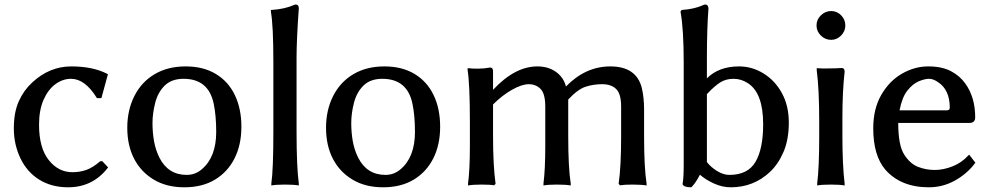

<svg xmlns="http://www.w3.org/2000/svg" viewBox="-20 -794 4293 833"><path d="M119.1 -435.5Q194.3 -505.9 289.1 -505.9Q382.8 -505.9 445.3 -473.6L448.2 -471.7L419.9 -368.2H400.4L399.4 -370.1Q348.6 -452.1 288.1 -452.1Q252 -452.1 220.2 -428.7Q188.5 -405.3 168.9 -360.8Q149.4 -316.4 149.4 -252.9Q149.4 -152.3 191.4 -99.6Q233.4 -46.9 293.9 -46.9Q326.2 -46.9 354 -56.6Q381.8 -66.4 414.1 -93.8L415 -94.7H423.8L449.2 -67.4L447.3 -65.4Q381.8 18.6 275.4 18.6Q204.1 18.6 150.9 -14.2Q97.7 -46.9 68.8 -106.9Q40 -167 40 -236.8Q40 -306.6 61.5 -354.5Q83 -402.3 119.1 -435.5Z M561.5 -106Q532.2 -163.1 532.2 -239.7Q532.2 -316.4 563 -377.4Q593.8 -438.5 650.9 -472.2Q708 -505.9 785.2 -505.9Q862.3 -505.9 916.5 -473.1Q970.7 -440.4 999 -381.3Q1027.3 -322.3 1027.3 -244.1Q1027.3 -166 997.6 -106.9Q967.8 -47.9 912.6 -14.6Q857.4 18.6 779.8 18.6Q702.1 18.6 646.5 -15.1Q590.8 -48.8 561.5 -106ZM671.9 -109.4Q710 -35.2 790 -35.2Q827.1 -35.2 855.5 -59.6Q918 -112.3 918 -221.7Q918 -292 907.2 -343.8Q884.8 -452.1 776.4 -452.1Q724.6 -452.1 694.8 -422.9Q665 -393.6 653.3 -347.7Q641.6 -301.8 641.6 -260.3Q641.6 -218.8 648.4 -180.7Q655.3 -142.6 671.9 -109.4Z M1155.3 -742.2V-751H1159.2Q1213.9 -753.9 1260.7 -774.4H1262.7Q1276.4 -774.4 1276.4 -757.8Q1266.6 -621.1 1266.6 -542V-226.6Q1266.6 -69.3 1276.4 2V10.7Q1256.8 6.8 1216.8 6.8Q1176.8 6.8 1157.2 10.7V2Q1166 -56.6 1166 -226.6V-521.5Q1166 -685.5 1155.3 -742.2Z M1423.8 -106Q1394.5 -163.1 1394.5 -239.7Q1394.5 -316.4 1425.3 -377.4Q1456.1 -438.5 1513.2 -472.2Q1570.3 -505.9 1647.5 -505.9Q1724.6 -505.9 1778.8 -473.1Q1833 -440.4 1861.3 -381.3Q1889.6 -322.3 1889.6 -244.1Q1889.6 -166 1859.9 -106.9Q1830.1 -47.9 1774.9 -14.6Q1719.7 18.6 1642.1 18.6Q1564.5 18.6 1508.8 -15.1Q1453.1 -48.8 1423.8 -106ZM1534.2 -109.4Q1572.3 -35.2 1652.3 -35.2Q1689.5 -35.2 1717.8 -59.6Q1780.3 -112.3 1780.3 -221.7Q1780.3 -292 1769.5 -343.8Q1747.1 -452.1 1638.7 -452.1Q1586.9 -452.1 1557.1 -422.9Q1527.3 -393.6 1515.6 -347.7Q1503.9 -301.8 1503.9 -260.3Q1503.9 -218.8 1510.7 -180.7Q1517.6 -142.6 1534.2 -109.4Z M2008.8 -489.3V-498H2012.7Q2026.4 -496.1 2053.2 -496.1Q2080.1 -496.1 2106.4 -501H2107.4Q2118.2 -501 2119.1 -486.3V-404.3Q2213.9 -505.9 2311.5 -505.9Q2358.4 -505.9 2391.6 -482.4Q2424.8 -459 2435.5 -418.9Q2520.5 -505.9 2627.9 -505.9Q2741.2 -505.9 2764.6 -412.1Q2774.4 -370.1 2774.4 -319.3V-204.1Q2774.4 -66.4 2785.2 2V10.7Q2761.7 6.8 2724.6 6.8Q2688.5 6.8 2671.9 9.8H2669.9L2664.1 3.9V2Q2674.8 -70.3 2674.8 -204.1V-331.1Q2674.8 -386.7 2653.3 -407.7Q2631.8 -428.7 2592.8 -428.7Q2553.7 -428.7 2520 -417.5Q2486.3 -406.2 2445.3 -362.3V-204.1Q2445.3 -66.4 2456.1 2V10.7Q2436.5 6.8 2395.5 6.8Q2357.4 6.8 2337.9 10.7V2Q2345.7 -58.6 2345.7 -160.2V-331.1Q2345.7 -387.7 2325.2 -408.2Q2304.7 -428.7 2274.4 -428.7Q2244.1 -428.7 2201.7 -404.8Q2159.2 -380.9 2119.1 -340.8V-204.1Q2119.1 -76.2 2129.9 2V3.9L2124 9.8H2122.1Q2106.4 6.8 2068.4 6.8Q2030.3 6.8 2010.7 10.7V2Q2018.6 -58.6 2018.6 -160.2V-266.6Q2018.6 -427.7 2008.8 -489.3Z M2932.6 -742.2V-744.1L2937.5 -751H2939.5Q2992.2 -753.9 3037.1 -774.4H3039.1Q3052.7 -774.4 3053.7 -757.8Q3046.9 -667 3046.9 -542V-454.1Q3098.6 -505.9 3186.5 -505.9Q3243.2 -505.9 3293 -475.1Q3342.8 -444.3 3372.6 -389.6Q3402.3 -335 3402.3 -262.2Q3402.3 -189.5 3379.9 -136.2Q3357.4 -83 3321.3 -48.8Q3250 18.6 3150.4 18.6Q3113.3 18.6 3077.1 2Q3041 -14.6 3016.6 -36.1Q2999 -1 2979.5 18.6H2977.5Q2948.2 18.6 2941.4 5.9V3.9Q2946.3 -19.5 2946.3 -81.1V-521.5Q2946.3 -668 2932.6 -742.2ZM3046.9 -90.8Q3063.5 -69.3 3090.8 -52.2Q3118.2 -35.2 3144.5 -35.2Q3224.6 -35.2 3257.8 -91.8Q3291 -148.4 3291 -254.9Q3291 -389.6 3225.6 -432.6Q3196.3 -452.1 3162.6 -452.1Q3128.9 -452.1 3104 -436Q3079.1 -419.9 3046.9 -385.7Z M3522.5 -683.6Q3522.5 -709 3541.5 -727.5Q3560.5 -746.1 3585.9 -746.1Q3611.3 -746.1 3629.4 -727.5Q3647.5 -709 3647.5 -683.6Q3647.5 -658.2 3628.9 -639.6Q3610.4 -621.1 3585.9 -621.1Q3560.5 -621.1 3541.5 -639.6Q3522.5 -658.2 3522.5 -683.6ZM3523.4 -489.3V-498H3527.3Q3535.2 -497.1 3546.9 -497.1H3572.3Q3609.4 -497.1 3630.9 -499Q3644.5 -499 3644.5 -483.4Q3634.8 -395.5 3634.8 -286.1V-204.1Q3634.8 -78.1 3644.5 2.9V10.7Q3625 6.8 3585 6.8Q3544.9 6.8 3525.4 10.7V2Q3534.2 -66.4 3534.2 -204.1V-266.6Q3534.2 -407.2 3523.4 -489.3Z M3768.6 -237.3Q3768.6 -322.3 3803.7 -382.8Q3838.9 -443.4 3893.6 -474.6Q3948.2 -505.9 4007.3 -505.9Q4066.4 -505.9 4105.5 -485.4Q4144.5 -464.8 4168 -431.6Q4210.9 -372.1 4210.9 -285.2Q4210.9 -260.7 4186.5 -260.7H3877Q3877 -165 3902.3 -124.5Q3927.7 -84 3962.4 -70.3Q3997.1 -56.6 4035.2 -56.6Q4073.2 -56.6 4112.8 -72.3Q4152.3 -87.9 4181.6 -120.1L4184.6 -123L4211.9 -87.9L4210 -85.9Q4175.8 -40 4123 -10.7Q4070.3 18.6 4009.8 18.6Q3888.7 18.6 3821.3 -57.6Q3768.6 -119.1 3768.6 -237.3ZM3882.8 -315.4H4088.9Q4100.6 -315.4 4100.6 -327.1Q4100.6 -404.3 4049.8 -437.5Q4029.3 -452.1 4010.7 -452.1Q3992.2 -452.1 3966.3 -441.4Q3940.4 -430.7 3917 -401.4Q3893.6 -372.1 3882.8 -315.4Z"/></svg>

Font: GenEi LateGo v2
Style: Medium
Weight: 500
Designer: o_tamon (Modified)
Foundry: o_tamon / Adobe Systems Incorporated / FONT 910 / Philipp H. Poll
Version: Version 2.1;Original Version 1.004